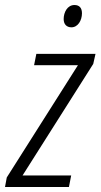

<svg xmlns="http://www.w3.org/2000/svg" viewBox="-48 -746 401 766"><path d="M237 -637C263 -637 279 -665 279 -693C279 -714 269 -726 249 -726C221 -726 206 -697 206 -670C206 -649 218 -637 237 -637ZM-28 0H227L236 -46H42L324 -491L333 -531H97L88 -486H263L-21 -38Z"/></svg>

Font: Noto Sans Condensed Light
Style: Italic
Weight: 300
Width: 3
Italic angle: -12°
Designer: Monotype Design Team
Foundry: Monotype Imaging Inc.
Version: Version 2.013